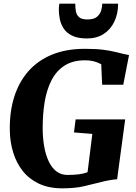

<svg xmlns="http://www.w3.org/2000/svg" viewBox="-20 -1018 740 1046"><path d="M319.5 8Q245.5 8 191.8 -17.5Q138 -43 103.5 -87Q69 -131 51.8 -187.5Q34.5 -244 33.5 -306Q31.5 -406.5 57 -488.5Q82.5 -570.5 134.2 -629.5Q186 -688.5 263 -720.2Q340 -752 442 -752Q503 -752 541.8 -747Q580.5 -742 606.5 -735.5Q632.5 -729 653.5 -724Q661 -722.5 668.2 -721Q675.5 -719.5 683 -718L651.5 -556.5H536.5L531.5 -668Q513.5 -678 492 -683.8Q470.5 -689.5 444 -689.5Q376 -689.5 331 -660.2Q286 -631 260 -579.5Q234 -528 223.2 -461.8Q212.5 -395.5 212.5 -321Q212.5 -268 220.5 -221.5Q228.5 -175 245 -139.8Q261.5 -104.5 286.8 -84.8Q312 -65 347 -65Q381 -65 408.2 -68.2Q435.5 -71.5 457 -80L483 -288.5L383 -296.5L392 -367.5H662L618 -41Q602.5 -41 575.2 -36Q548 -31 526 -25Q483.5 -14 435.5 -3Q387.5 8 319.5 8ZM454 -808.5Q403.5 -808.5 372.8 -823.8Q342 -839 326.5 -863.2Q311 -887.5 305.8 -914.5Q300.5 -941.5 300.5 -965.5Q300.5 -974 301.2 -982.2Q302 -990.5 303.5 -998H390Q390 -975.5 393.5 -956Q397 -936.5 411 -924.2Q425 -912 456 -912Q492 -912 509.2 -927.2Q526.5 -942.5 531.8 -962.8Q537 -983 537 -998H623.5Q623.5 -943.5 603.2 -900.8Q583 -858 545.2 -833.2Q507.5 -808.5 454 -808.5Z"/></svg>

Font: Merriweather Light 18pt Black
Style: Italic
Weight: 900
Italic angle: -7.8°
Version: Version 2.101